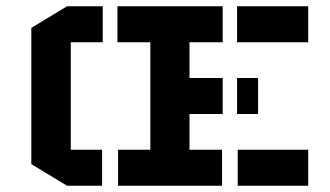

<svg xmlns="http://www.w3.org/2000/svg" viewBox="-20 -594 1054 613"><path d="M80 -505 194 -574H308V-459H206V-116H306V-1H194L80 -70ZM355 -574H691V-459H585V-345H691V-230H585V-116H689V-1H357V-116H460V-459H355ZM739 -1V-116H964V-1ZM964 -574V-459H737V-574ZM804 -345V-230H737V-345Z"/></svg>

Font: Wallpoet
Style: Regular
Weight: 400
Designer: Lars Berggren
Foundry: Lars Berggren
Version: Version 1.000